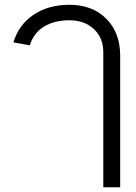

<svg xmlns="http://www.w3.org/2000/svg" viewBox="-20 -585 569 805"><path d="M413.1 200.2V-366.2Q413.1 -426.3 373.5 -463.1Q334 -500 271 -500Q207.5 -500 164.3 -473.4Q121.1 -446.8 105 -395L36.1 -407.2Q58.6 -481.4 120.8 -523.2Q183.1 -564.9 271 -564.9Q367.7 -564.9 425.8 -506.3Q483.9 -447.8 483.9 -351.1V200.2Z"/></svg>

Font: LT Superior
Style: Regular
Weight: 400
Designer: Daniel Lyons
Foundry: LyonsType
Version: Version 1.000